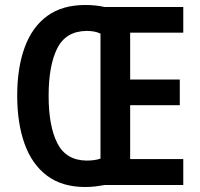

<svg xmlns="http://www.w3.org/2000/svg" viewBox="-20 -742 802 770"><path d="M322 -722Q364 -722 399 -714H715V-611H502V-423H701V-320H502V-104H715V0H400Q384 3 363.5 5.5Q343 8 322 8Q229 8 168.5 -37.5Q108 -83 78.5 -165.5Q49 -248 49 -359Q49 -470 79 -552Q109 -634 169.5 -678Q230 -722 322 -722ZM327 -618Q244 -617 209.5 -548Q175 -479 175 -358Q175 -236 210 -167.5Q245 -99 327 -98Q361 -98 383 -106V-607Q362 -618 327 -618Z"/></svg>

Font: Noto Sans Lao Looped Condensed SemiBold
Style: Regular
Weight: 600
Width: 3
Designer: Mark Frömberg, Ben Mitchell
Foundry: The Fontpad Ltd
Version: Version 1.002; ttfautohint (v1.8.4.7-5d5b)